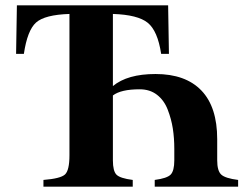

<svg xmlns="http://www.w3.org/2000/svg" viewBox="-20 -696 923 716"><path d="M557 0V-25Q603 -31 616.5 -45Q630 -59 630 -98V-141Q630 -181 624.5 -216.5Q619 -252 605.5 -287Q592 -322 565.5 -342.5Q539 -363 501 -363Q431 -363 401 -340V-98Q401 -58 414.5 -44.5Q428 -31 475 -25V0H142V-25Q206 -30 222.5 -45.5Q239 -61 239 -117V-644Q147 -641 114.5 -612Q82 -583 69 -495H40L43 -676H607L610 -495H581Q568 -581 531 -611Q494 -641 401 -644V-375Q455 -420 560 -420Q672 -420 731 -358.5Q790 -297 790 -177V-98Q790 -59 805 -45Q820 -31 868 -25V0Z"/></svg>

Font: STIX MathJax Alphabets
Style: Bold
Weight: 700
Designer: MicroPress Inc., with final additions and corrections provided by Coen Hoffman, Elsevier (retired)
Version: Version 1.1.1